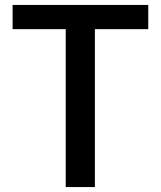

<svg xmlns="http://www.w3.org/2000/svg" viewBox="-20 -757 651 777"><path d="M246 0V-639H31V-737H580V-639H364V0Z"/></svg>

Font: Noto Sans KR Thin Medium
Style: Regular
Weight: 500
Version: Version 2.004-H2;hotconv 1.0.118;makeotfexe 2.5.65603